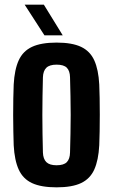

<svg xmlns="http://www.w3.org/2000/svg" viewBox="-20 -791 482 820"><path d="M221.6 9.1Q156.3 9.1 117.3 -8.8Q78.3 -26.8 60.2 -66.3Q42 -105.8 38.5 -170.5Q37.7 -194.6 37 -228.2Q36.2 -261.8 36.2 -298.8Q36.2 -335.8 36.8 -370.3Q37.4 -404.8 38.5 -430.2Q42 -494.2 60 -533.5Q78 -572.9 116.9 -591Q155.9 -609.1 221.6 -609.1Q287.9 -609.1 326.4 -590.8Q364.9 -572.5 382.7 -533.1Q400.5 -493.8 403.9 -430.2Q405 -406 405.6 -372.3Q406.2 -338.5 406.2 -301.5Q406.2 -264.6 405.6 -230.4Q405 -196.2 403.9 -170.5Q400.5 -106.7 382.7 -67.1Q364.9 -27.5 326.4 -9.2Q287.9 9.1 221.6 9.1ZM221.6 -85.2Q252.3 -85.2 265.4 -98.6Q278.5 -112.1 279.1 -139.8Q280.2 -180 281 -220Q281.9 -260.1 281.9 -300.4Q281.9 -340.7 281 -380.7Q280.2 -420.7 279.1 -460.8Q278.5 -488.3 265.5 -501.6Q252.6 -514.9 221.6 -514.9Q191.5 -514.9 177.9 -501.6Q164.3 -488.3 163.3 -460.8Q162.2 -420.7 161.6 -380.5Q160.9 -340.3 160.9 -300.1Q160.9 -259.9 161.6 -219.7Q162.2 -179.5 163.3 -139.8Q164.3 -112.1 178 -98.6Q191.7 -85.2 221.6 -85.2ZM169.9 -640 85.2 -771.2H167.2L248 -640Z"/></svg>

Font: Big Shoulders Thin
Style: Regular
Weight: 100
Designer: Patric King
Foundry: XO Type Co
Version: Version 2.002